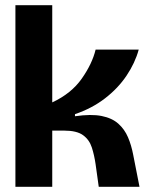

<svg xmlns="http://www.w3.org/2000/svg" viewBox="-20 -715 569 735"><path d="M39 0V-695H180V-323Q253 -357 293 -414Q333 -471 346 -525H511Q497 -474 464.5 -425.5Q432 -377 382 -338.5Q332 -300 267 -278V-270Q329 -279 369 -271Q409 -263 433 -241.5Q457 -220 470 -189.5Q483 -159 490 -122L514 0H358L346 -86Q341 -121 331.5 -150.5Q322 -180 298 -197.5Q274 -215 226 -215H180V0Z"/></svg>

Font: Bricolage Grotesque 96pt Bricolage Grotesque 48pt Regular
Style: Bold
Weight: 700
Designer: Mathieu Triay
Foundry: Atelier Triay
Version: Version 1.001; ttfautohint (v1.8.4.7-5d5b);gftools[0.9.33.de